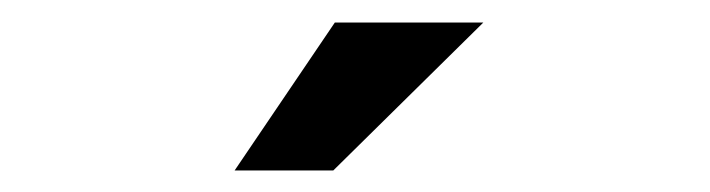

<svg xmlns="http://www.w3.org/2000/svg" viewBox="-20 -742 640 173"><path d="M281.7 -721.7H415.5L280.3 -588.4H191.4Z"/></svg>

Font: Roboto Mono
Style: Regular
Weight: 500
Designer: Google
Version: Version 2.000986; 2015; ttfautohint (v1.3)